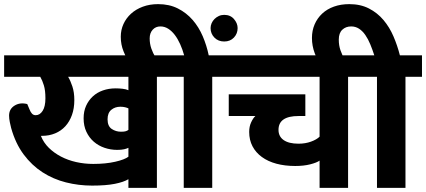

<svg xmlns="http://www.w3.org/2000/svg" viewBox="-30 -910 2064 930"><path d="M592 -42Q569 -28 526 -19.5Q483 -11 416 -11Q351 -11 289.5 -26.5Q228 -42 176 -75.5Q124 -109 84.5 -162Q45 -215 24 -290Q21 -301 17.5 -318.5Q14 -336 14 -350Q14 -382 40.5 -398.5Q67 -415 102 -406L113 -380Q118 -367 125 -359.5Q132 -352 143 -352Q163 -352 176.5 -373Q190 -394 190 -434Q190 -472 182.5 -496.5Q175 -521 165 -538H-10V-642H810V-538H730V0H592ZM592 -194Q584 -190 571 -187Q558 -184 538 -184Q506 -184 476.5 -194Q447 -204 424.5 -223.5Q402 -243 388.5 -271.5Q375 -300 375 -337Q375 -371 387 -397.5Q399 -424 419.5 -443Q440 -462 468.5 -472Q497 -482 530 -482Q547 -482 564 -480Q581 -478 592 -473V-538H300Q311 -520 320.5 -491.5Q330 -463 330 -425Q330 -385 318.5 -353Q307 -321 286.5 -298.5Q266 -276 237 -264Q208 -252 174 -252H168Q181 -219 206.5 -194Q232 -169 265.5 -151.5Q299 -134 339 -125Q379 -116 422 -116Q482 -116 528 -126.5Q574 -137 592 -151ZM592 -281V-385Q586 -388 576 -390.5Q566 -393 553 -393Q527 -393 509 -378Q491 -363 491 -332Q491 -299 511 -285.5Q531 -272 556 -272Q572 -272 579.5 -274.5Q587 -277 592 -281Z M990 -774Q990 -786 995 -797.5Q1000 -809 1009 -818Q1018 -827 1030 -832.5Q1042 -838 1056 -838Q1086 -838 1103.5 -817.5Q1121 -797 1121 -774Q1121 -747 1103 -728Q1085 -709 1056 -709Q1027 -709 1008.5 -728Q990 -747 990 -774ZM860 -538H790V-642H862Q854 -671 842.5 -696.5Q831 -722 816.5 -741Q802 -760 784.5 -771Q767 -782 747 -782Q724 -782 709.5 -766Q695 -750 695 -724Q695 -698 703 -675Q711 -652 723 -633L612 -585L600 -602Q582 -628 568.5 -661Q555 -694 555 -732Q555 -765 568 -793.5Q581 -822 604.5 -843.5Q628 -865 661.5 -877.5Q695 -890 736 -890Q790 -890 831.5 -869Q873 -848 903 -813.5Q933 -779 952 -734.5Q971 -690 981 -642H1068V-538H998V0H860Z M1078 -348V-453H1449V-348H1416Q1319 -348 1319 -281Q1319 -249 1344 -231.5Q1369 -214 1416 -214Q1449 -214 1476.5 -224Q1504 -234 1518 -248V-538H1048V-642H1736V-538H1656V0H1518V-132Q1504 -122 1472.5 -114Q1441 -106 1400 -106Q1350 -106 1309 -117Q1268 -128 1238.5 -149.5Q1209 -171 1193 -201.5Q1177 -232 1177 -271Q1177 -297 1186.5 -317.5Q1196 -338 1207 -348Z M1796 -538H1716V-642H1783Q1774 -670 1763.5 -695.5Q1753 -721 1739.5 -740.5Q1726 -760 1709 -771Q1692 -782 1671 -782Q1645 -782 1628 -766Q1611 -750 1611 -718Q1611 -690 1619 -667Q1627 -644 1639 -623L1538 -573L1531 -583Q1508 -616 1494.5 -652Q1481 -688 1481 -726Q1481 -762 1494 -792Q1507 -822 1530.5 -844Q1554 -866 1587.5 -878Q1621 -890 1662 -890Q1716 -890 1757 -869Q1798 -848 1827.5 -813Q1857 -778 1876 -733.5Q1895 -689 1907 -642H2014V-538H1934V0H1796Z"/></svg>

Font: Ek Mukta ExtraBold
Style: Regular
Weight: 800
Designer: Girish Dalvi and Yashodeep Gholap
Foundry: Ek Type
Version: Version 2.538;PS 1.002;hotconv 16.6.51;makeotf.lib2.5.65220;